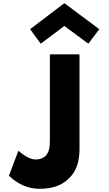

<svg xmlns="http://www.w3.org/2000/svg" viewBox="-20 -1163 681 1205"><path d="M475 -822H297L293 -818V-276C293 -234 285 -205 267 -185L266 -184C249 -169 227 -162 203 -162C161 -162 111 -203 97 -216L94 -213L36 -60L42 -55C51 -46 121 22 228 22C309 22 370 0 412 -43L419 -50C459 -91 479 -150 479 -228V-818ZM169 -980 233 -892 236 -889 384 -1000 534 -889 537 -892 603 -980 599 -983 384 -1143 173 -983Z"/></svg>

Font: Hussar Woodtype
Style: Bd
Weight: 900
Foundry: Cannot Into Space Fonts
Version: Version 1.07